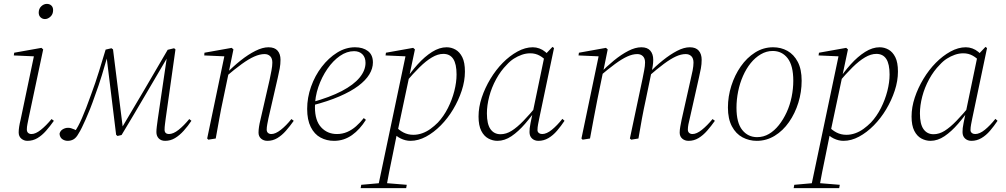

<svg xmlns="http://www.w3.org/2000/svg" viewBox="-20 -712 5169 987"><path d="M76 -31Q76 -44 78.5 -60.5Q81 -77 86 -97L156 -431L164 -422L51 -427L53 -441L193 -466L202 -458L127 -104Q124 -89 121 -74Q118 -59 118 -47Q118 -35 124.5 -29Q131 -23 142 -23Q163 -23 190 -44.5Q217 -66 245 -100L257 -91Q238 -64 217 -40Q196 -16 172.5 -2Q149 12 121 12Q103 12 89.5 0.5Q76 -11 76 -31ZM211 -614Q198 -614 188.5 -623Q179 -632 179 -647Q179 -667 192 -679.5Q205 -692 221 -692Q235 -692 244 -683.5Q253 -675 253 -660Q253 -639 239.5 -626.5Q226 -614 211 -614Z M328 12Q313 12 300.5 3.5Q288 -5 286 -24Q289 -39 302 -47Q315 -55 330 -55Q338 -55 345 -53Q352 -51 361.5 -47Q371 -43 384 -36L371 -23L362 -32Q372 -46 381.5 -63.5Q391 -81 401 -104Q411 -127 423 -157.5Q435 -188 449 -228Q471 -287 489 -345.5Q507 -404 523 -457L553 -464L561 -458L613 -42H598L605 -53Q665 -153 724 -254Q783 -355 842 -456L875 -464L882 -458L832 -104Q830 -88 828 -73Q826 -58 826 -45Q826 -34 832 -28.5Q838 -23 848 -23Q871 -23 898 -44.5Q925 -66 953 -100L964 -91Q946 -64 924.5 -40Q903 -16 879.5 -2Q856 12 829 12Q808 12 796 -0.5Q784 -13 784 -33Q784 -45 786 -61Q788 -77 791 -99L841 -439L857 -429H847L843 -421Q784 -321 725 -220Q666 -119 605 -18L584 -13L577 -19L526 -435H536Q520 -378 503.5 -324.5Q487 -271 468 -220Q455 -182 443 -152Q431 -122 420.5 -98.5Q410 -75 401 -56.5Q392 -38 383 -24Q372 -4 358.5 4Q345 12 328 12Z M1051 6 1045 0 1135 -431 1143 -422 1030 -427 1031 -441 1171 -466 1180 -458 1156 -341 1155 -335 1127 -201Q1116 -151 1107.5 -102.5Q1099 -54 1089 0ZM1355 12Q1335 12 1322 0.5Q1309 -11 1309 -30Q1309 -44 1311.5 -60.5Q1314 -77 1319 -97L1366 -302Q1371 -326 1375.5 -349.5Q1380 -373 1380 -390Q1380 -412 1369 -423Q1358 -434 1340 -434Q1316 -434 1287.5 -421.5Q1259 -409 1223 -383Q1187 -357 1139 -316L1137 -332H1141Q1178 -370 1217 -401Q1256 -432 1293 -450.5Q1330 -469 1360 -469Q1392 -469 1407 -451.5Q1422 -434 1422 -405Q1422 -382 1418 -360.5Q1414 -339 1408 -313L1360 -104Q1357 -89 1354 -73.5Q1351 -58 1351 -46Q1351 -35 1357.5 -29Q1364 -23 1375 -23Q1396 -23 1423.5 -44.5Q1451 -66 1478 -100L1490 -91Q1471 -64 1450 -40Q1429 -16 1405.5 -2Q1382 12 1355 12Z M1697 12Q1659 12 1627.5 -5Q1596 -22 1577.5 -59Q1559 -96 1559 -152Q1559 -210 1579 -266.5Q1599 -323 1634 -368.5Q1669 -414 1713 -441.5Q1757 -469 1805 -469Q1846 -469 1871.5 -449.5Q1897 -430 1897 -391Q1897 -360 1878.5 -329.5Q1860 -299 1822 -270.5Q1784 -242 1725 -216.5Q1666 -191 1585 -170L1582 -186Q1676 -212 1737 -244Q1798 -276 1828.5 -313Q1859 -350 1859 -389Q1859 -417 1843 -433Q1827 -449 1800 -449Q1763 -449 1727.5 -424.5Q1692 -400 1663 -358Q1634 -316 1616.5 -265Q1599 -214 1599 -161Q1599 -92 1631 -57.5Q1663 -23 1712 -23Q1740 -23 1764.5 -33.5Q1789 -44 1810.5 -63Q1832 -82 1850 -105L1861 -96Q1846 -72 1828 -52Q1810 -32 1789.5 -17.5Q1769 -3 1746 4.5Q1723 12 1697 12Z M1834 255 1837 238 1938 229H1961L2071 238L2068 255ZM1922 255 2066 -430 2075 -422 1962 -427 1964 -441 2104 -466 2113 -458 2084 -321 2083 -315 2023 -32 2020 -22Q2009 34 1999 82Q1989 130 1980.5 172.5Q1972 215 1965 255ZM2090 12Q2065 12 2040 0Q2015 -12 1999 -34L2014 -62Q2031 -43 2054 -31Q2077 -19 2105 -19Q2128 -19 2150.5 -27Q2173 -35 2193 -49.5Q2213 -64 2231 -82Q2261 -114 2282.5 -156.5Q2304 -199 2315.5 -244Q2327 -289 2327 -329Q2327 -383 2310 -409Q2293 -435 2259 -435Q2231 -435 2200.5 -417Q2170 -399 2136.5 -366Q2103 -333 2065 -288L2054 -292H2059Q2091 -341 2127 -381Q2163 -421 2201 -445Q2239 -469 2276 -469Q2300 -469 2321.5 -457Q2343 -445 2356.5 -418Q2370 -391 2370 -344Q2370 -296 2353.5 -246Q2337 -196 2309.5 -150Q2282 -104 2246 -67.5Q2210 -31 2170 -9.5Q2130 12 2090 12Z M2537 12Q2513 12 2490.5 0Q2468 -12 2454 -39.5Q2440 -67 2440 -113Q2440 -161 2456.5 -210.5Q2473 -260 2501 -306.5Q2529 -353 2564.5 -389Q2600 -425 2640 -447Q2680 -469 2719 -469Q2736 -469 2752.5 -463Q2769 -457 2783 -445.5Q2797 -434 2806 -418L2791 -395Q2777 -413 2755 -425.5Q2733 -438 2706 -438Q2684 -438 2662.5 -430.5Q2641 -423 2621.5 -410.5Q2602 -398 2585 -379Q2554 -348 2530.5 -305Q2507 -262 2495 -216Q2483 -170 2483 -129Q2483 -74 2501.5 -48Q2520 -22 2553 -22Q2582 -22 2610 -39.5Q2638 -57 2670.5 -90.5Q2703 -124 2741 -170L2748 -163H2746Q2714 -116 2679.5 -76Q2645 -36 2609.5 -12Q2574 12 2537 12ZM2748 12Q2728 12 2715 0Q2702 -12 2702 -33Q2702 -43 2703 -53.5Q2704 -64 2707.5 -80.5Q2711 -97 2717 -126L2718 -131L2780 -429L2783 -432L2820 -471L2828 -465L2752 -103Q2749 -88 2746 -72.5Q2743 -57 2743 -43Q2743 -34 2750 -28.5Q2757 -23 2767 -23Q2790 -23 2817 -45Q2844 -67 2871 -101L2882 -91Q2864 -64 2843.5 -40Q2823 -16 2799 -2Q2775 12 2748 12Z M2975 6 2969 0 3059 -431 3067 -422 2954 -427 2956 -441 3095 -466 3104 -458 3081 -345 3080 -342 3051 -201Q3041 -151 3032 -102.5Q3023 -54 3013 0ZM3225 6 3218 0 3283 -307Q3287 -328 3291.5 -350.5Q3296 -373 3296 -391Q3296 -412 3285 -423Q3274 -434 3256 -434Q3232 -434 3204.5 -421.5Q3177 -409 3141.5 -383Q3106 -357 3058 -316L3057 -332H3061Q3098 -370 3136 -401Q3174 -432 3210 -450.5Q3246 -469 3277 -469Q3308 -469 3323 -451.5Q3338 -434 3338 -405Q3338 -388 3335.5 -373.5Q3333 -359 3330 -342L3328 -336L3300 -201Q3289 -151 3280 -102.5Q3271 -54 3262 0ZM3520 12Q3500 12 3487 0.5Q3474 -11 3474 -30Q3474 -44 3477 -60.5Q3480 -77 3484 -97L3530 -302Q3536 -326 3540.5 -349.5Q3545 -373 3545 -390Q3545 -412 3534 -423Q3523 -434 3505 -434Q3481 -434 3454 -421.5Q3427 -409 3392.5 -383.5Q3358 -358 3310 -316L3308 -333H3312Q3349 -371 3387 -401.5Q3425 -432 3460.5 -450.5Q3496 -469 3526 -469Q3557 -469 3572 -451.5Q3587 -434 3587 -405Q3587 -382 3583 -360.5Q3579 -339 3573 -313L3526 -104Q3522 -89 3519 -73.5Q3516 -58 3516 -46Q3516 -35 3522.5 -29Q3529 -23 3540 -23Q3561 -23 3588 -44.5Q3615 -66 3643 -100L3655 -91Q3636 -64 3615 -40Q3594 -16 3570.5 -2Q3547 12 3520 12Z M3870 12Q3831 12 3797 -6Q3763 -24 3742.5 -62.5Q3722 -101 3722 -159Q3722 -216 3739.5 -271Q3757 -326 3788 -370.5Q3819 -415 3861.5 -442Q3904 -469 3954 -469Q3995 -469 4028 -450.5Q4061 -432 4081 -394Q4101 -356 4101 -297Q4101 -239 4084 -184Q4067 -129 4036 -84.5Q4005 -40 3962.5 -14Q3920 12 3870 12ZM3872 -7Q3905 -7 3933 -23.5Q3961 -40 3984 -69Q4007 -98 4024 -135Q4041 -172 4049.5 -214Q4058 -256 4058 -297Q4058 -375 4029 -412.5Q4000 -450 3952 -450Q3920 -450 3891 -433Q3862 -416 3839 -387.5Q3816 -359 3799.5 -321.5Q3783 -284 3774.5 -242Q3766 -200 3766 -158Q3766 -81 3795.5 -44Q3825 -7 3872 -7Z M4060 255 4063 238 4164 229H4187L4297 238L4294 255ZM4148 255 4292 -430 4301 -422 4188 -427 4190 -441 4330 -466 4339 -458 4310 -321 4309 -315 4249 -32 4246 -22Q4235 34 4225 82Q4215 130 4206.5 172.5Q4198 215 4191 255ZM4316 12Q4291 12 4266 0Q4241 -12 4225 -34L4240 -62Q4257 -43 4280 -31Q4303 -19 4331 -19Q4354 -19 4376.5 -27Q4399 -35 4419 -49.5Q4439 -64 4457 -82Q4487 -114 4508.5 -156.5Q4530 -199 4541.5 -244Q4553 -289 4553 -329Q4553 -383 4536 -409Q4519 -435 4485 -435Q4457 -435 4426.5 -417Q4396 -399 4362.5 -366Q4329 -333 4291 -288L4280 -292H4285Q4317 -341 4353 -381Q4389 -421 4427 -445Q4465 -469 4502 -469Q4526 -469 4547.5 -457Q4569 -445 4582.5 -418Q4596 -391 4596 -344Q4596 -296 4579.5 -246Q4563 -196 4535.5 -150Q4508 -104 4472 -67.5Q4436 -31 4396 -9.5Q4356 12 4316 12Z M4763 12Q4739 12 4716.5 0Q4694 -12 4680 -39.5Q4666 -67 4666 -113Q4666 -161 4682.5 -210.5Q4699 -260 4727 -306.5Q4755 -353 4790.5 -389Q4826 -425 4866 -447Q4906 -469 4945 -469Q4962 -469 4978.5 -463Q4995 -457 5009 -445.5Q5023 -434 5032 -418L5017 -395Q5003 -413 4981 -425.5Q4959 -438 4932 -438Q4910 -438 4888.5 -430.5Q4867 -423 4847.5 -410.5Q4828 -398 4811 -379Q4780 -348 4756.5 -305Q4733 -262 4721 -216Q4709 -170 4709 -129Q4709 -74 4727.5 -48Q4746 -22 4779 -22Q4808 -22 4836 -39.5Q4864 -57 4896.5 -90.5Q4929 -124 4967 -170L4974 -163H4972Q4940 -116 4905.5 -76Q4871 -36 4835.5 -12Q4800 12 4763 12ZM4974 12Q4954 12 4941 0Q4928 -12 4928 -33Q4928 -43 4929 -53.5Q4930 -64 4933.5 -80.5Q4937 -97 4943 -126L4944 -131L5006 -429L5009 -432L5046 -471L5054 -465L4978 -103Q4975 -88 4972 -72.5Q4969 -57 4969 -43Q4969 -34 4976 -28.5Q4983 -23 4993 -23Q5016 -23 5043 -45Q5070 -67 5097 -101L5108 -91Q5090 -64 5069.5 -40Q5049 -16 5025 -2Q5001 12 4974 12Z"/></svg>

Font: Source Serif 4 48pt Light
Style: Italic
Weight: 300
Italic angle: -12°
Designer: Frank Grießhammer
Foundry: Adobe Systems Incorporated
Version: Version 4.004;hotconv 1.0.116;makeotfexe 2.5.65601